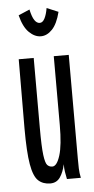

<svg xmlns="http://www.w3.org/2000/svg" viewBox="-50 -672 349 715"><g transform="rotate(-5 125.0 -315.0)"><path d="M109 11Q82 11 64.5 -5Q47 -21 39 -67Q31 -113 31 -202L32 -460H88V-198Q88 -128 92 -97Q96 -66 103.5 -58.5Q111 -51 122 -51Q139 -51 151 -89Q163 -127 163 -203V-460H219V-71Q219 -53 219.5 -35.5Q220 -18 224 0H172Q169 -15 167 -27Q165 -39 165 -56Q159 -27 146 -8Q133 11 109 11ZM152 -641 195 -623Q184 -579 164.5 -558.5Q145 -538 122 -538Q99 -538 78 -558.5Q57 -579 46 -623L88 -641Q94 -613 102.5 -600.5Q111 -588 122 -588Q133 -588 140.5 -602.5Q148 -617 152 -641Z"/></g></svg>

Font: Inconsolata UltraCondensed Medium
Style: Regular
Weight: 500
Width: 1
Monospace: yes
Designer: Raph Levien, Cyreal, Brenton Simpson
Foundry: Raph Levien, Cyreal, Google
Version: Version 3.001; ttfautohint (v1.8.2.53-6de2)